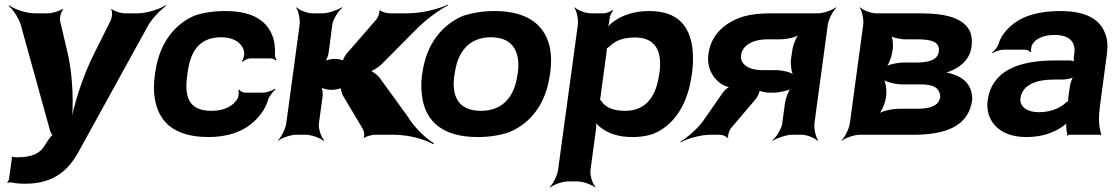

<svg xmlns="http://www.w3.org/2000/svg" viewBox="-20 -586 4841 835"><path d="M32 100 19 194C18 199 14 205 12 206L13 210C16 208 24 206 28 207C45 211 66 213 91 213C216 213 278 151 319 79L617 -462C634 -498 677 -543 702 -560L700 -563C674 -546 617 -528 579 -528H524C505 -528 474 -538 466 -547L463 -545C471 -536 467 -507 459 -492L393 -360C340 -258 297 -120 286 -40H290C301 -120 298 -258 273 -360L242 -492C238 -507 245 -536 255 -545L251 -547C241 -538 206 -528 187 -528H132C93 -528 42 -546 20 -563L18 -560C39 -543 68 -498 75 -461L198 -17C198 -13 207 3 212 3V-1C207 -1 196 14 193 18L178 41C157 80 121 98 56 98C48 98 41 97 35 97C34 97 34 95 34 94L30 96C31 97 32 99 32 100Z M794 -257 796 -271C807 -353 840 -424 942 -424C998 -424 1035 -398 1042 -359C1043 -349 1039 -326 1032 -320L1037 -318C1042 -324 1058 -332 1068 -332H1157C1165 -332 1176 -327 1180 -323L1183 -326C1180 -330 1175 -339 1176 -347C1177 -372 1175 -396 1169 -418C1147 -491 1085 -538 960 -538C909 -538 864 -531 826 -518C735 -479 672 -393 655 -271L653 -257C648 -220 648 -185 654 -153C671 -57 736 10 887 10C968 10 1030 -13 1070 -45C1101 -70 1133 -106 1146 -152C1151 -168 1168 -189 1178 -197L1176 -200C1165 -192 1139 -183 1122 -183H1046C1037 -183 1023 -190 1021 -196L1016 -194C1020 -188 1018 -168 1014 -159C995 -124 954 -104 899 -104C794 -104 783 -174 794 -257Z M1471 -171 1558 -25C1563 -16 1567 5 1561 11L1566 13C1571 7 1598 0 1610 0H1692C1759 0 1830 21 1864 41L1867 37C1834 18 1781 -32 1754 -78L1630 -249C1622 -259 1598 -279 1587 -279V-275C1598 -275 1628 -295 1638 -305L1787 -455C1828 -498 1892 -545 1929 -563L1928 -566C1891 -548 1816 -528 1750 -528H1675C1663 -528 1637 -535 1634 -541L1629 -539C1633 -533 1624 -511 1618 -503L1487 -352C1480 -344 1469 -324 1472 -318L1477 -320C1474 -326 1447 -330 1437 -330C1422 -330 1397 -325 1390 -319L1392 -316C1399 -322 1407 -343 1409 -355L1425 -478C1428 -502 1452 -539 1469 -552L1466 -554C1448 -542 1406 -528 1382 -528H1340C1316 -528 1281 -542 1270 -554L1268 -552C1278 -539 1286 -502 1283 -478L1225 -50C1222 -26 1203 11 1189 24L1190 26C1205 14 1244 0 1268 0H1310C1334 0 1372 14 1386 26L1390 24C1377 11 1364 -26 1367 -50L1383 -167C1385 -180 1382 -203 1376 -210L1373 -208C1379 -201 1406 -195 1422 -195C1433 -195 1464 -200 1470 -206L1464 -208C1459 -202 1467 -179 1471 -171Z M1817 -269 1815 -259C1810 -220 1812 -185 1818 -152C1836 -58 1905 10 2057 10C2107 10 2153 3 2194 -11C2287 -49 2354 -134 2371 -259L2373 -269C2378 -308 2378 -343 2372 -376C2353 -470 2283 -538 2131 -538C2081 -538 2037 -531 1996 -518C1902 -479 1834 -394 1817 -269ZM2232 -269 2230 -259C2219 -176 2174 -104 2072 -104C1967 -104 1944 -175 1956 -259L1958 -269C1969 -351 2013 -424 2115 -424C2217 -424 2243 -352 2232 -269Z M2630 -500 2631 -503C2631 -514 2639 -533 2647 -539L2643 -542C2636 -536 2617 -528 2605 -528H2550C2526 -528 2491 -542 2480 -554L2478 -552C2488 -539 2496 -502 2493 -478L2407 153C2404 177 2385 214 2371 227L2373 229C2388 217 2426 203 2450 203H2491C2515 203 2554 217 2568 229L2570 227C2557 214 2545 177 2548 153L2572 -24C2574 -37 2574 -54 2570 -62L2567 -60C2570 -52 2583 -38 2594 -30C2626 -6 2669 10 2730 10C2771 10 2810 3 2837 -11C2919 -52 2972 -141 2988 -259L2990 -270C2995 -310 2995 -347 2991 -380C2978 -469 2931 -538 2804 -538C2738 -538 2691 -521 2652 -495C2639 -486 2622 -470 2618 -461L2621 -460C2626 -469 2629 -487 2630 -500ZM2699 -104C2645 -104 2612 -120 2595 -147C2594 -149 2587 -155 2586 -154L2589 -151C2590 -152 2592 -165 2592 -168L2618 -360C2618 -363 2620 -377 2619 -378L2616 -375C2617 -374 2629 -382 2631 -384C2655 -409 2690 -423 2742 -423C2841 -423 2859 -349 2848 -270L2846 -259C2835 -180 2798 -104 2699 -104Z M3122 -181 3040 -63C3015 -27 2967 14 2939 30L2940 33C2968 17 3027 0 3069 0H3111C3121 0 3140 7 3143 14L3147 12C3144 5 3151 -17 3157 -26L3268 -157C3275 -166 3287 -190 3283 -197L3279 -195C3283 -188 3312 -183 3324 -183H3344C3369 -183 3414 -193 3427 -204L3423 -207C3410 -196 3397 -159 3394 -139L3382 -50C3379 -26 3356 11 3339 24L3341 26C3359 14 3401 0 3425 0H3465C3489 0 3524 14 3535 26L3538 24C3528 11 3519 -26 3522 -50L3580 -478C3583 -502 3603 -539 3617 -552L3615 -554C3600 -542 3561 -528 3537 -528H3331C3287 -528 3248 -524 3216 -515C3142 -493 3073 -442 3061 -352C3053 -292 3078 -249 3115 -222C3125 -215 3149 -205 3159 -206L3158 -210C3148 -209 3130 -193 3122 -181ZM3203 -347C3209 -391 3258 -415 3316 -415H3374C3402 -415 3446 -425 3459 -437L3457 -439C3443 -428 3429 -391 3426 -369L3420 -329C3417 -306 3422 -268 3432 -256L3434 -259C3424 -271 3382 -281 3354 -281H3294C3239 -281 3197 -305 3203 -347Z M4205 -381C4208 -406 4207 -427 4200 -446C4174 -506 4098 -528 3982 -528H3791C3767 -528 3732 -542 3721 -554L3719 -552C3729 -539 3737 -502 3734 -478L3676 -50C3673 -26 3654 11 3640 24L3641 26C3656 14 3695 0 3719 0H3953C4090 0 4192 -35 4208 -151C4210 -215 4171 -250 4119 -265C4108 -269 4090 -272 4080 -271L4082 -267C4092 -268 4109 -275 4123 -281C4164 -300 4198 -332 4205 -381ZM4069 -165C4064 -125 4023 -113 3968 -113H3889C3859 -113 3811 -102 3797 -89L3799 -87C3814 -99 3830 -139 3833 -163L3834 -169C3837 -193 3832 -233 3821 -245L3818 -243C3828 -230 3874 -219 3904 -219H3983C4039 -219 4067 -205 4069 -165ZM4063 -362C4058 -324 4017 -314 3963 -314H3909C3883 -314 3841 -305 3828 -294L3831 -291C3844 -302 3857 -337 3860 -358L3863 -376C3865 -394 3862 -426 3853 -436L3849 -433C3858 -423 3894 -415 3918 -415H3967C4027 -415 4069 -406 4063 -362Z M4764 -128 4794 -352C4798 -383 4797 -410 4789 -433C4767 -501 4706 -538 4590 -538C4504 -538 4438 -519 4395 -488C4365 -467 4336 -436 4323 -397C4319 -382 4305 -365 4295 -358L4298 -355C4307 -362 4330 -370 4345 -370H4438C4446 -370 4458 -364 4461 -359L4465 -361C4462 -366 4465 -383 4468 -390C4483 -419 4520 -434 4565 -434C4631 -434 4659 -404 4652 -353L4650 -338C4649 -331 4650 -318 4653 -314L4655 -317C4652 -321 4638 -323 4629 -323H4569C4409 -323 4293 -279 4275 -148C4272 -125 4275 -104 4281 -85C4300 -30 4353 10 4444 10C4515 10 4568 -11 4607 -40C4612 -44 4619 -50 4621 -54L4618 -55C4616 -51 4617 -43 4617 -37C4617 -26 4618 -16 4621 -7C4622 -5 4621 1 4620 3L4621 5C4622 3 4627 0 4630 0H4762C4764 0 4767 2 4768 3L4770 1C4769 0 4767 -2 4767 -4C4767 -5 4769 -7 4769 -7L4767 -10C4758 -43 4757 -80 4764 -128ZM4418 -159C4426 -218 4488 -240 4564 -240H4600C4618 -240 4647 -246 4655 -253L4651 -256C4643 -249 4635 -225 4633 -211L4626 -162C4626 -159 4624 -145 4626 -143L4628 -146C4626 -148 4616 -141 4614 -138C4589 -115 4547 -98 4497 -98C4448 -98 4413 -122 4418 -159Z"/></svg>

Font: Asimov
Style: EdgeWideIt
Weight: 500
Designer: Google
Version: Version 2.000980: 2014